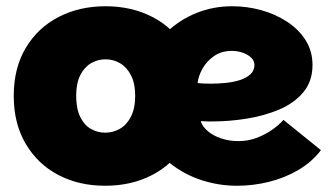

<svg xmlns="http://www.w3.org/2000/svg" viewBox="-20 -588 1072 615"><path d="M317 7Q233 7 167 -27.5Q101 -62 62.5 -127Q24 -192 24 -281Q24 -370 62.5 -434.5Q101 -499 167.5 -533.5Q234 -568 318 -568Q402 -568 468.5 -533.5Q535 -499 573.5 -434.5Q612 -370 612 -281Q612 -192 573 -127Q534 -62 467.5 -27.5Q401 7 317 7ZM317 -163Q342 -163 364 -175.5Q386 -188 399.5 -214.5Q413 -241 413 -281Q413 -321 399.5 -347Q386 -373 364.5 -385.5Q343 -398 318 -398Q293 -398 271.5 -385.5Q250 -373 237 -347Q224 -321 224 -281Q224 -241 236.5 -214.5Q249 -188 270.5 -175.5Q292 -163 317 -163ZM739 7Q681 7 625.5 -11Q570 -29 525.5 -64.5Q481 -100 454.5 -153Q428 -206 428 -276Q428 -340 451 -393.5Q474 -447 515 -486Q556 -525 609.5 -546.5Q663 -568 724 -568Q771 -568 816.5 -555.5Q862 -543 899.5 -518.5Q937 -494 959 -459Q981 -424 981 -380Q981 -328 952 -293Q923 -258 875 -237.5Q827 -217 770.5 -208Q714 -199 660 -199Q654 -199 647.5 -199Q641 -199 635 -199.5Q629 -200 623 -200Q628 -183 645.5 -168Q663 -153 689 -144.5Q715 -136 743 -136Q774 -136 801 -146Q828 -156 850.5 -171.5Q873 -187 888 -204L1008 -107Q979 -69 935.5 -43.5Q892 -18 841.5 -5.5Q791 7 739 7ZM656 -320Q679 -320 703.5 -322.5Q728 -325 748.5 -331.5Q769 -338 782 -350Q795 -362 795 -380Q795 -394 784 -404Q773 -414 756.5 -419.5Q740 -425 723 -425Q689 -425 665 -408Q641 -391 628 -367Q615 -343 613 -322Q620 -321 632.5 -320.5Q645 -320 656 -320Z"/></svg>

Font: Parkinsans ExtraBold
Style: Regular
Weight: 800
Designer: Red Stone, Indian Type Foundry
Foundry: Indian Type Foundry
Version: Version 1.000